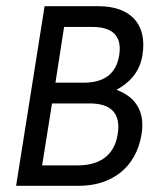

<svg xmlns="http://www.w3.org/2000/svg" viewBox="-20 -600 484 620"><path d="M32 0H235C336 0 419 -55 437 -166C450 -245 413 -289 356 -310C397 -332 431 -366 440 -422C457 -528 395 -580 298 -580H124ZM116 -66 148 -266H266C340 -267 371 -233 360 -166C349 -96 299 -66 232 -66ZM159 -333 187 -513H278C340 -513 375 -487 365 -422C355 -358 312 -333 250 -333Z"/></svg>

Font: Charger Pro
Style: NarObl
Weight: 400
Designer: Jasper
Foundry: Cannot Into Space Fonts
Version: Version 1.09